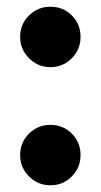

<svg xmlns="http://www.w3.org/2000/svg" viewBox="-20 -542 300 572"><path d="M40 -432Q40 -470 66.5 -496Q93 -522 130 -522Q168 -522 194 -496Q220 -470 220 -432Q220 -395 194 -368.5Q168 -342 130 -342Q93 -342 66.5 -368.5Q40 -395 40 -432ZM40 -80Q40 -118 66.5 -144Q93 -170 130 -170Q168 -170 194 -144Q220 -118 220 -80Q220 -43 194 -16.5Q168 10 130 10Q93 10 66.5 -16.5Q40 -43 40 -80Z"/></svg>

Font: Raigarh
Style: Bold
Weight: 700
Designer: jaikishan Patel
Foundry: MagicType
Version: Version 1.000